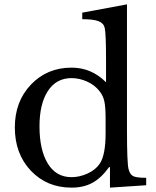

<svg xmlns="http://www.w3.org/2000/svg" viewBox="-20 -850 715 880"><path d="M484 10V-84H480Q444 -34 403.5 -12Q363 10 308 10Q195 10 121.5 -67.5Q48 -145 48 -266Q48 -385 122 -462.5Q196 -540 308 -540Q399 -540 466 -473V-575Q466 -695 460 -722Q455 -744 431.5 -753Q408 -762 357 -762V-792L562 -830V-253Q562 -105 569 -76Q575 -51 590 -43Q605 -35 650 -35V-1ZM464 -239V-305Q464 -358 458.5 -384.5Q453 -411 437 -431Q415 -460 379.5 -476Q344 -492 308 -492Q238 -492 199.5 -433Q161 -374 161 -271Q161 -163 199 -100.5Q237 -38 308 -38Q345 -38 382 -55Q419 -72 438 -101Q464 -141 464 -239Z"/></svg>

Font: Libre Baskerville
Style: Regular
Weight: 400
Designer: Pablo Impallari, Rodrigo Fuenzalida
Foundry: Pablo Impallari, Rodrigo Fuenzalida
Version: Version 1.000